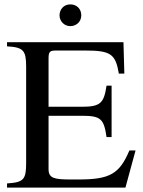

<svg xmlns="http://www.w3.org/2000/svg" viewBox="-20 -854 651 874"><path d="M597 -169H569C524 -63 481 -37 338 -37H302C228 -37 201 -42 201 -84V-327H352C438 -327 453 -314 465 -230H488V-464H465C453 -385 438 -368 352 -368H201V-588C201 -620 208 -624 236 -624H367C483 -624 506 -609 521 -519H546L542 -662H12V-643C87 -639 99 -624 99 -550V-114C99 -37 89 -24 12 -19V0H551ZM350 -784C350 -812 331 -834 300 -834C270 -834 251 -811 251 -784C251 -757 273 -735 300 -735C327 -735 350 -755 350 -784Z"/></svg>

Font: XITS Math
Style: Regular
Weight: 400
Designer: MicroPress Inc., with final additions and corrections provided by Coen Hoffman, Elsevier (retired)
Version: Version 1.302